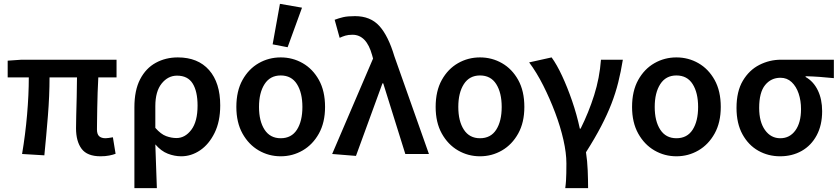

<svg xmlns="http://www.w3.org/2000/svg" viewBox="-20 -802 4375 1000"><path d="M504 12Q434 12 405 -27Q376 -66 376 -134Q376 -154 377 -199Q378 -244 379.5 -298Q381 -352 381 -399H238Q238 -304 229.5 -198.5Q221 -93 211 7L95 0Q112 -101 121 -204.5Q130 -308 130 -399H20V-486L92 -491H587V-399H492Q490 -362 488.5 -320Q487 -278 486.5 -239.5Q486 -201 485.5 -171Q485 -141 485 -128Q485 -103 496.5 -92.5Q508 -82 530 -82Q537 -82 546 -83.5Q555 -85 568 -87L582 -1Q569 4 549 8Q529 12 504 12Z M680 178V-243Q680 -332 710 -389.5Q740 -447 791.5 -475Q843 -503 906 -503Q1011 -503 1069 -437Q1127 -371 1127 -253Q1127 -169 1097.5 -109.5Q1068 -50 1022 -19Q976 12 924 12Q889 12 854 -1.5Q819 -15 789 -50Q791 11 793 64.5Q795 118 797 178ZM899 -83Q944 -83 976.5 -126Q1009 -169 1009 -252Q1009 -326 983.5 -367Q958 -408 902 -408Q855 -408 822 -367Q789 -326 789 -249V-136Q818 -103 845.5 -93Q873 -83 899 -83Z M1442 12Q1380 12 1327.5 -18.5Q1275 -49 1243 -106.5Q1211 -164 1211 -245Q1211 -328 1243 -385.5Q1275 -443 1327.5 -473Q1380 -503 1442 -503Q1504 -503 1556.5 -473Q1609 -443 1641 -385.5Q1673 -328 1673 -245Q1673 -164 1641 -106.5Q1609 -49 1556.5 -18.5Q1504 12 1442 12ZM1442 -82Q1498 -82 1526.5 -126.5Q1555 -171 1555 -245Q1555 -319 1526.5 -364Q1498 -409 1442 -409Q1387 -409 1358 -364Q1329 -319 1329 -245Q1329 -171 1358 -126.5Q1387 -82 1442 -82ZM1478 -556 1400 -571 1438 -782 1553 -762Z M1834 10 1710 0 1923 -497 1918 -515Q1889 -621 1816 -621Q1794 -621 1779 -616.5Q1764 -612 1749 -605L1723 -699Q1744 -707 1767 -712.5Q1790 -718 1829 -718Q1909 -718 1955.5 -667Q2002 -616 2034 -509L2214 0H2091L1976 -368H1972Z M2480 12Q2418 12 2365.5 -18.5Q2313 -49 2281 -106.5Q2249 -164 2249 -245Q2249 -328 2281 -385.5Q2313 -443 2365.5 -473Q2418 -503 2480 -503Q2542 -503 2594.5 -473Q2647 -443 2679 -385.5Q2711 -328 2711 -245Q2711 -164 2679 -106.5Q2647 -49 2594.5 -18.5Q2542 12 2480 12ZM2480 -82Q2536 -82 2564.5 -126.5Q2593 -171 2593 -245Q2593 -319 2564.5 -364Q2536 -409 2480 -409Q2425 -409 2396 -364Q2367 -319 2367 -245Q2367 -171 2396 -126.5Q2425 -82 2480 -82Z M2924 178Q2927 156 2928 138.5Q2929 121 2929.5 100Q2930 79 2930 49Q2930 -5 2914.5 -73.5Q2899 -142 2871.5 -215Q2844 -288 2809.5 -356.5Q2775 -425 2736 -477L2853 -503Q2880 -466 2907.5 -407Q2935 -348 2959.5 -277Q2984 -206 3000 -132H3004Q3046 -216 3074.5 -306Q3103 -396 3110 -491H3224Q3214 -429 3200 -373Q3186 -317 3164.5 -261.5Q3143 -206 3111 -144.5Q3079 -83 3032 -9Q3039 36 3041 86Q3043 136 3043 178Z M3503 12Q3441 12 3388.5 -18.5Q3336 -49 3304 -106.5Q3272 -164 3272 -245Q3272 -328 3304 -385.5Q3336 -443 3388.5 -473Q3441 -503 3503 -503Q3565 -503 3617.5 -473Q3670 -443 3702 -385.5Q3734 -328 3734 -245Q3734 -164 3702 -106.5Q3670 -49 3617.5 -18.5Q3565 12 3503 12ZM3503 -82Q3559 -82 3587.5 -126.5Q3616 -171 3616 -245Q3616 -319 3587.5 -364Q3559 -409 3503 -409Q3448 -409 3419 -364Q3390 -319 3390 -245Q3390 -171 3419 -126.5Q3448 -82 3503 -82Z M4043 12Q3981 12 3929.5 -17Q3878 -46 3847 -102.5Q3816 -159 3816 -240Q3816 -326 3849 -381.5Q3882 -437 3935 -464Q3988 -491 4048 -491H4323V-395Q4282 -399 4249 -401.5Q4216 -404 4176 -405V-401Q4217 -378 4239.5 -331.5Q4262 -285 4262 -223Q4262 -150 4233.5 -97Q4205 -44 4155.5 -16Q4106 12 4043 12ZM4044 -82Q4093 -82 4122.5 -122.5Q4152 -163 4152 -234Q4152 -278 4139.5 -315Q4127 -352 4103 -374.5Q4079 -397 4045 -397Q3996 -397 3965 -359Q3934 -321 3934 -240Q3934 -167 3964.5 -124.5Q3995 -82 4044 -82Z"/></svg>

Font: Source Sans Pro SemiBold
Style: Regular
Weight: 600
Designer: Paul D. Hunt
Foundry: Adobe Systems Incorporated
Version: Version 2.045;hotconv 1.0.109;makeotfexe 2.5.65596